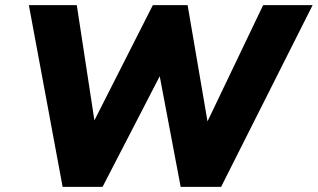

<svg xmlns="http://www.w3.org/2000/svg" viewBox="-20 -725 1233 745"><path d="M223 0 92 -705H278L353 -214H324L573 -705H708L792 -214H766L1001 -705H1193L838 0H681L596 -449H610L378 0Z"/></svg>

Font: Nunito Sans 10pt Black
Style: Italic
Weight: 900
Italic angle: -9°
Designer: Vernon Adams
Foundry: Vernon Adams
Version: Version 3.101;gftools[0.9.27]